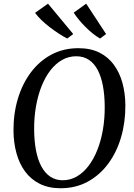

<svg xmlns="http://www.w3.org/2000/svg" viewBox="-20 -1015 728 1046"><path d="M310 10.5Q245 10.5 196.8 -13.5Q148.5 -37.5 117 -80.2Q85.5 -123 69.8 -180Q54 -237 53.5 -303Q53 -396.5 77.5 -477.8Q102 -559 148.5 -621Q195 -683 260.5 -717.8Q326 -752.5 407 -752.5Q473.5 -752.5 521.5 -728.5Q569.5 -704.5 600.8 -661.5Q632 -618.5 647.2 -562.5Q662.5 -506.5 663 -442Q663.5 -349 639.5 -267Q615.5 -185 569.2 -122.8Q523 -60.5 457.5 -25Q392 10.5 310 10.5ZM321.5 -33Q363 -33 398.5 -53.5Q434 -74 462.2 -111Q490.5 -148 510.5 -198.5Q530.5 -249 540.8 -309.5Q551 -370 550.5 -436Q550 -498 540.5 -548.2Q531 -598.5 512 -634.2Q493 -670 464 -689.2Q435 -708.5 395 -708.5Q354 -708.5 318.5 -688.5Q283 -668.5 254.8 -632Q226.5 -595.5 206.5 -545.5Q186.5 -495.5 176 -435.2Q165.5 -375 166 -308Q166.5 -246 176.2 -195.2Q186 -144.5 205.5 -108.2Q225 -72 254 -52.5Q283 -33 321.5 -33ZM558 -829.5 525 -805Q503.5 -817.5 483 -834.2Q462.5 -851 443.8 -870Q425 -889 409 -908.5Q393 -928 381.5 -946L449.5 -995ZM379 -829.5 346 -805Q324 -816.5 298.8 -833Q273.5 -849.5 249 -868.5Q224.5 -887.5 204.2 -907.2Q184 -927 171 -945L241.5 -995Z"/></svg>

Font: Merriweather 60pt
Style: Italic
Weight: 400
Italic angle: -7.8°
Version: Version 2.101